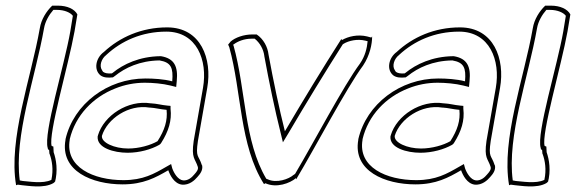

<svg xmlns="http://www.w3.org/2000/svg" viewBox="-20 -642 2040 680"><path d="M121 -542C90 -365 9 -149 37 14C37 14 43 12 43 12C43 12 58 14 58 14C76 15 135 27 170 6L174 1V6C186 -38 179 -77 170 -103L169 -123L163 -125C150 -166 222 -409 244 -531L254 -591C244 -610 218 -622 185 -622H165C144 -602 126 -573 121 -542ZM136 -542C140 -566 154 -590 169 -607H182C209 -607 230 -597 238 -586L229 -531C208 -410 133 -169 149 -118L150 -113L154 -111L155 -98L156 -96C164 -74 170 -42 162 -5C132 10 80 0 61 -1L50 -3C29 -160 105 -367 136 -542Z M212 -147C192 -36 307 11 414 11C488 11 531 -13 576 -39C582 -22 597 9 625 12C650 14 669 -3 679 -15C689 -26 699 -39 696 -56L695 -57C683 -95 672 -82 681 -143L714 -331C732 -433 692 -545 572 -545C481 -545 404 -510 348 -458C319 -437 311 -395 336 -375C347 -367 362 -366 380 -368L387 -373C423 -402 475 -427 545 -428C586 -421 594 -402 590 -354C560 -362 523 -364 495 -364C361 -364 241 -274 212 -149ZM227 -147V-149C247 -233 309 -298 389 -329C421 -342 457 -349 493 -349C520 -349 556 -346 584 -339L604 -334L606 -355C611 -406 598 -435 550 -443H549H548C474 -442 417 -415 379 -384L376 -382C360 -381 352 -383 346 -387C343 -389 343 -392 341 -394C331 -409 339 -434 356 -447L357 -448C410 -497 482 -530 569 -530C677 -530 716 -429 699 -331L666 -143C657 -80 671 -82 681 -50V-48C682 -41 677 -34 668 -24C659 -13 646 -2 629 -3C610 -5 596 -29 590 -46L586 -61L570 -52C525 -26 487 -4 417 -4C311 -4 210 -50 227 -147ZM326 -160C321 -118 384 -101 432 -101C474 -101 516 -113 544 -129L548 -132L551 -136C577 -177 589 -215 584 -257V-267L573 -268C551 -270 536 -275 515 -276H514C433 -289 348 -233 327 -163V-162ZM341 -161C360 -222 436 -273 509 -261H511C530 -260 546 -255 570 -253C574 -215 563 -181 538 -142C514 -128 473 -116 434 -116C385 -116 338 -137 341 -161Z M788 -484 792 -475C836 -317 828 -127 915 10L920 7C959 25 1007 7 1028 -11L1029 -7C1095 -117 1208 -332 1266 -410C1290 -446 1298 -486 1298 -513L1295 -509L1280 -513C1247 -521 1213 -513 1191 -500L1189 -504C1123 -401 1055 -289 989 -177C969 -256 948 -356 931 -449C928 -476 913 -504 889 -520H874C843 -520 813 -509 797 -495ZM805 -483 808 -485C821 -495 844 -505 871 -505H882C901 -490 913 -467 916 -445V-444C933 -351 954 -250 974 -171L982 -138L1002 -171C1065 -278 1131 -386 1194 -485L1197 -487C1215 -498 1246 -505 1274 -498L1282 -496C1280 -472 1273 -443 1255 -417C1197 -339 1091 -137 1025 -26L1019 -22C1003 -8 960 8 928 -7L923 -9C844 -142 851 -324 807 -481L806 -482Z M1249 -147C1229 -36 1344 11 1451 11C1525 11 1568 -13 1613 -39C1619 -22 1634 9 1662 12C1687 14 1706 -3 1716 -15C1726 -26 1736 -39 1733 -56L1732 -57C1720 -95 1709 -82 1718 -143L1751 -331C1769 -433 1729 -545 1609 -545C1518 -545 1441 -510 1385 -458C1356 -437 1348 -395 1373 -375C1384 -367 1399 -366 1417 -368L1424 -373C1460 -402 1512 -427 1582 -428C1623 -421 1631 -402 1627 -354C1597 -362 1560 -364 1532 -364C1398 -364 1278 -274 1249 -149ZM1264 -147V-149C1284 -233 1346 -298 1426 -329C1458 -342 1494 -349 1530 -349C1557 -349 1593 -346 1621 -339L1641 -334L1643 -355C1648 -406 1635 -435 1587 -443H1586H1585C1511 -442 1454 -415 1416 -384L1413 -382C1397 -381 1389 -383 1383 -387C1380 -389 1380 -392 1378 -394C1368 -409 1376 -434 1393 -447L1394 -448C1447 -497 1519 -530 1606 -530C1714 -530 1753 -429 1736 -331L1703 -143C1694 -80 1708 -82 1718 -50V-48C1719 -41 1714 -34 1705 -24C1696 -13 1683 -2 1666 -3C1647 -5 1633 -29 1627 -46L1623 -61L1607 -52C1562 -26 1524 -4 1454 -4C1348 -4 1247 -50 1264 -147ZM1363 -160C1358 -118 1421 -101 1469 -101C1511 -101 1553 -113 1581 -129L1585 -132L1588 -136C1614 -177 1626 -215 1621 -257V-267L1610 -268C1588 -270 1573 -275 1552 -276H1551C1470 -289 1385 -233 1364 -163V-162ZM1378 -161C1397 -222 1473 -273 1546 -261H1548C1567 -260 1583 -255 1607 -253C1611 -215 1600 -181 1575 -142C1551 -128 1510 -116 1471 -116C1422 -116 1375 -137 1378 -161Z M1867 -542C1836 -365 1755 -149 1783 14C1783 14 1789 12 1789 12C1789 12 1804 14 1804 14C1822 15 1881 27 1916 6L1920 1V6C1932 -38 1925 -77 1916 -103L1915 -123L1909 -125C1896 -166 1968 -409 1990 -531L2000 -591C1990 -610 1964 -622 1931 -622H1911C1890 -602 1872 -573 1867 -542ZM1882 -542C1886 -566 1900 -590 1915 -607H1928C1955 -607 1976 -597 1984 -586L1975 -531C1954 -410 1879 -169 1895 -118L1896 -113L1900 -111L1901 -98L1902 -96C1910 -74 1916 -42 1908 -5C1878 10 1826 0 1807 -1L1796 -3C1775 -160 1851 -367 1882 -542Z"/></svg>

Font: Snowfall
Style: BlkOlObl
Weight: 900
Designer: Jasper
Foundry: Cannot Into Space Fonts
Version: Version 0.9